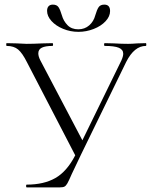

<svg xmlns="http://www.w3.org/2000/svg" viewBox="-20 -812 654 832"><path d="M612 -613Q562 -613 527 -544L331 -142L291 -58Q278 -28 272 -17.5Q266 -7 259.5 -3.5Q253 0 239 0H96Q93 0 93 -6Q93 -12 96 -12Q170 -12 220 -40.5Q270 -69 306 -139L97 -542Q77 -582 58.5 -597.5Q40 -613 9 -613Q7 -613 7 -619Q7 -625 9 -625L52 -624Q82 -622 95 -622Q124 -622 164 -624L207 -625Q210 -625 210 -619Q210 -613 207 -613Q177 -613 161.5 -605.5Q146 -598 146 -581Q146 -568 154 -552L337 -204L506 -550Q514 -568 514 -579Q514 -597 495 -605Q476 -613 434 -613Q431 -613 431 -619Q431 -625 434 -625L474 -624Q508 -622 535 -622Q551 -622 575 -624L612 -625Q614 -625 614 -619Q614 -613 612 -613ZM393 -746Q400 -770 407.5 -781Q415 -792 432 -792Q457 -792 457 -764Q457 -741 437.5 -720Q418 -699 386 -686.5Q354 -674 320 -674Q285 -674 253.5 -687Q222 -700 203 -721Q184 -742 184 -765Q184 -778 190.5 -785Q197 -792 209 -792Q226 -792 233.5 -781Q241 -770 248 -746Q255 -721 272.5 -703Q290 -685 319 -685Q347 -685 366.5 -702Q386 -719 393 -746Z"/></svg>

Font: Cormorant Garamond Light
Style: Regular
Weight: 300
Designer: Christian Thalmann (Catharsis Fonts)
Version: Version 3.000